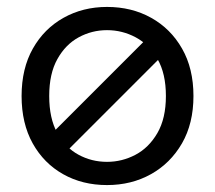

<svg xmlns="http://www.w3.org/2000/svg" viewBox="-20 -527 621 554"><path d="M288.8 7Q217.8 7 162.2 -24.4Q106.5 -55.7 74.4 -113.2Q42.3 -170.7 42.3 -250Q42.3 -329.3 74.8 -386.8Q107.3 -444.3 163.3 -475.6Q219.3 -507 288.8 -507Q360 -507 416.2 -475.6Q472.5 -444.3 505.3 -386.8Q538.2 -329.3 538.2 -250Q538.2 -170.7 505 -113.2Q471.7 -55.7 415.5 -24.4Q359.3 7 288.8 7ZM288.8 -60Q332.1 -60 370.7 -80.3Q409.4 -100.6 434.1 -143Q458.7 -185.4 458.7 -250Q458.7 -314.6 434.5 -356.6Q410.2 -398.7 371.5 -419.3Q332.8 -440 288.8 -440Q245 -440 207 -419.3Q169.1 -398.7 145.6 -356.6Q122 -314.6 122 -250Q122 -185.4 145.2 -143.4Q168.4 -101.3 206.3 -80.7Q244.2 -60 288.8 -60ZM99.3 -111.4 423.4 -435.5 470.5 -388.6 146.4 -64.5Z"/></svg>

Font: Envelope Sans Variable
Style: Regular
Weight: 500
Designer: Andreas Rasmussen / Norman Anderson
Foundry: mail.de GmbH
Version: Version 1.150